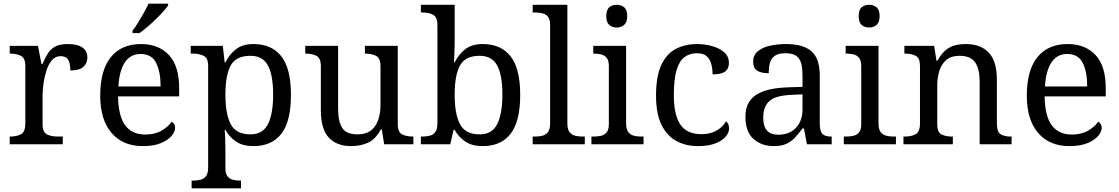

<svg xmlns="http://www.w3.org/2000/svg" viewBox="-20 -786 6094 1046"><path d="M33 0V-42H36Q70 -42 94 -54.5Q118 -67 118 -114V-426Q118 -470 93.5 -482Q69 -494 36 -494H33V-536H187L206 -437H211Q224 -467 239 -492Q254 -517 279 -531.5Q304 -546 348 -546Q403 -546 429.5 -527Q456 -508 456 -473Q456 -442 434.5 -422Q413 -402 363 -402Q363 -443 351 -461.5Q339 -480 310 -480Q282 -480 263 -458Q244 -436 233 -402Q222 -368 217 -331.5Q212 -295 212 -266V-109Q212 -65 236.5 -53.5Q261 -42 294 -42H322V0Z M758 10Q649 10 587.5 -62Q526 -134 526 -264Q526 -404 584 -475Q642 -546 748 -546Q845 -546 900.5 -486Q956 -426 956 -307V-261H623Q625 -152 662.5 -102.5Q700 -53 772 -53Q824 -53 860.5 -74.5Q897 -96 915 -123Q922 -120 928 -111Q934 -102 934 -89Q934 -69 915 -46Q896 -23 857 -6.5Q818 10 758 10ZM855 -315Q855 -395 830.5 -443.5Q806 -492 746 -492Q691 -492 660.5 -446.5Q630 -401 625 -315ZM702 -619Q717 -638 733 -664Q749 -690 764 -717Q779 -744 789 -766H896V-756Q887 -743 869 -723Q851 -703 828.5 -681Q806 -659 783 -639.5Q760 -620 740 -606H702Z M1024 240V198H1032Q1055 198 1073.5 193Q1092 188 1103 172.5Q1114 157 1114 126V-426Q1114 -470 1089.5 -482Q1065 -494 1032 -494H1019V-536H1194L1204 -446H1208Q1231 -492 1267 -519Q1303 -546 1361 -546Q1460 -546 1512.5 -479.5Q1565 -413 1565 -269Q1565 -124 1512.5 -57Q1460 10 1361 10Q1303 10 1266.5 -14.5Q1230 -39 1208 -78H1204Q1206 -59 1206.5 -37.5Q1207 -16 1207.5 3Q1208 22 1208 35V131Q1208 160 1219.5 174.5Q1231 189 1249.5 193.5Q1268 198 1290 198H1293V240ZM1345 -54Q1411 -54 1439.5 -109.5Q1468 -165 1468 -270Q1468 -377 1439.5 -429.5Q1411 -482 1344 -482Q1266 -482 1237 -429.5Q1208 -377 1208 -269Q1208 -165 1237 -109.5Q1266 -54 1345 -54Z M1893 10Q1814 10 1771 -36.5Q1728 -83 1728 -186V-426Q1728 -470 1703.5 -482Q1679 -494 1646 -494H1643V-536H1822V-191Q1822 -126 1844 -90Q1866 -54 1927 -54Q1993 -54 2023 -98.5Q2053 -143 2053 -216V-422Q2053 -469 2029 -481.5Q2005 -494 1971 -494H1968V-536H2147V-109Q2147 -65 2171.5 -53.5Q2196 -42 2229 -42H2232V0H2073L2060 -81H2055Q2024 -25 1983 -7.5Q1942 10 1893 10Z M2610 10Q2552 10 2515.5 -14.5Q2479 -39 2457 -78H2451L2433 0H2273V-42H2281Q2304 -42 2322.5 -47Q2341 -52 2352 -67.5Q2363 -83 2363 -114V-650Q2363 -694 2338.5 -706Q2314 -718 2281 -718H2273V-760H2457V-576Q2457 -559 2456.5 -532.5Q2456 -506 2455 -481.5Q2454 -457 2453 -446H2457Q2480 -492 2516 -519Q2552 -546 2610 -546Q2709 -546 2761.5 -479.5Q2814 -413 2814 -269Q2814 -124 2761.5 -57Q2709 10 2610 10ZM2594 -54Q2660 -54 2688.5 -109.5Q2717 -165 2717 -270Q2717 -377 2688.5 -429.5Q2660 -482 2593 -482Q2515 -482 2486 -429.5Q2457 -377 2457 -269Q2457 -165 2486 -109.5Q2515 -54 2594 -54Z M2882 0V-42H2895Q2918 -42 2936.5 -47Q2955 -52 2966 -67.5Q2977 -83 2977 -114V-650Q2977 -680 2965.5 -694.5Q2954 -709 2935.5 -713.5Q2917 -718 2895 -718H2882V-760H3071V-114Q3071 -83 3082 -67.5Q3093 -52 3112 -47Q3131 -42 3153 -42H3166V0Z M3202 0V-42H3215Q3237 -42 3255.5 -46.5Q3274 -51 3285.5 -65.5Q3297 -80 3297 -109V-426Q3297 -456 3285.5 -470.5Q3274 -485 3255.5 -489.5Q3237 -494 3215 -494H3212V-536H3391V-114Q3391 -83 3402 -67.5Q3413 -52 3432 -47Q3451 -42 3473 -42H3486V0ZM3340 -636Q3316 -636 3299.5 -650Q3283 -664 3283 -698Q3283 -733 3299.5 -746.5Q3316 -760 3340 -760Q3363 -760 3380 -746.5Q3397 -733 3397 -698Q3397 -664 3380 -650Q3363 -636 3340 -636Z M3782 10Q3716 10 3664.5 -18Q3613 -46 3583.5 -106.5Q3554 -167 3554 -265Q3554 -372 3583.5 -433.5Q3613 -495 3663.5 -520.5Q3714 -546 3777 -546Q3819 -546 3859 -535Q3899 -524 3925 -501.5Q3951 -479 3951 -444Q3951 -421 3941 -407Q3931 -393 3911.5 -387Q3892 -381 3862 -381Q3862 -413 3854.5 -439Q3847 -465 3829 -480.5Q3811 -496 3777 -496Q3739 -496 3710.5 -476Q3682 -456 3666.5 -406Q3651 -356 3651 -266Q3651 -160 3686.5 -107.5Q3722 -55 3802 -55Q3849 -55 3883.5 -74.5Q3918 -94 3935 -125Q3943 -119 3947.5 -109.5Q3952 -100 3952 -86Q3952 -63 3933 -41Q3914 -19 3876.5 -4.5Q3839 10 3782 10Z M4196 10Q4129 10 4085 -29Q4041 -68 4041 -150Q4041 -230 4097.5 -268Q4154 -306 4269 -310L4352 -313V-373Q4352 -409 4346 -436.5Q4340 -464 4320 -480Q4300 -496 4259 -496Q4221 -496 4201 -482Q4181 -468 4174.5 -443.5Q4168 -419 4168 -387Q4126 -387 4104.5 -401.5Q4083 -416 4083 -450Q4083 -485 4107.5 -506Q4132 -527 4173 -536.5Q4214 -546 4263 -546Q4355 -546 4400.5 -507Q4446 -468 4446 -373V-114Q4446 -72 4460 -57Q4474 -42 4508 -42H4511V0H4376L4360 -86H4352Q4331 -58 4311 -36.5Q4291 -15 4264.5 -2.5Q4238 10 4196 10ZM4219 -52Q4280 -52 4316 -89.5Q4352 -127 4352 -191V-272L4288 -269Q4203 -265 4170.5 -234.5Q4138 -204 4138 -145Q4138 -52 4219 -52Z M4577 0V-42H4590Q4612 -42 4630.5 -46.5Q4649 -51 4660.5 -65.5Q4672 -80 4672 -109V-426Q4672 -456 4660.5 -470.5Q4649 -485 4630.5 -489.5Q4612 -494 4590 -494H4587V-536H4766V-114Q4766 -83 4777 -67.5Q4788 -52 4807 -47Q4826 -42 4848 -42H4861V0ZM4715 -636Q4691 -636 4674.5 -650Q4658 -664 4658 -698Q4658 -733 4674.5 -746.5Q4691 -760 4715 -760Q4738 -760 4755 -746.5Q4772 -733 4772 -698Q4772 -664 4755 -650Q4738 -636 4715 -636Z M4902 0V-42H4910Q4944 -42 4968 -54.5Q4992 -67 4992 -114V-426Q4992 -470 4968.5 -482Q4945 -494 4912 -494H4907V-536H5069L5082 -455H5087Q5108 -493 5131.5 -512.5Q5155 -532 5183 -539Q5211 -546 5243 -546Q5322 -546 5366.5 -499.5Q5411 -453 5411 -350V-114Q5411 -67 5431.5 -54.5Q5452 -42 5486 -42H5491V0H5317V-345Q5317 -410 5292.5 -446Q5268 -482 5207 -482Q5162 -482 5135.5 -459.5Q5109 -437 5097.5 -400Q5086 -363 5086 -320V-109Q5086 -65 5109.5 -53.5Q5133 -42 5166 -42H5171V0Z M5806 10Q5697 10 5635.5 -62Q5574 -134 5574 -264Q5574 -404 5632 -475Q5690 -546 5796 -546Q5893 -546 5948.5 -486Q6004 -426 6004 -307V-261H5671Q5673 -152 5710.5 -102.5Q5748 -53 5820 -53Q5872 -53 5908.5 -74.5Q5945 -96 5963 -123Q5970 -120 5976 -111Q5982 -102 5982 -89Q5982 -69 5963 -46Q5944 -23 5905 -6.5Q5866 10 5806 10ZM5903 -315Q5903 -395 5878.5 -443.5Q5854 -492 5794 -492Q5739 -492 5708.5 -446.5Q5678 -401 5673 -315Z"/></svg>

Font: Noto Serif NP Hmong
Style: Regular
Weight: 400
Designer: Dalton Maag Ltd
Foundry: Dalton Maag Ltd
Version: Version 1.001